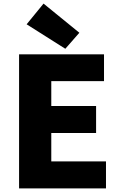

<svg xmlns="http://www.w3.org/2000/svg" viewBox="-20 -1047 670 1067"><path d="M86 0H569V-150H265V-308H514V-458H265V-596H558V-745H86ZM343 -776 421 -865 222 -1027 128 -912Z"/></svg>

Font: Noto Sans TC Black
Style: Regular
Weight: 900
Designer: Ryoko NISHIZUKA 西塚涼子 (kana, bopomofo & ideographs); Paul D. Hunt (Latin, Greek & Cyrillic); Sandoll Communications 산돌커뮤니
Foundry: Adobe
Version: Version 2.004;hotconv 1.0.118;makeotfexe 2.5.65603